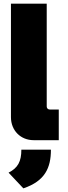

<svg xmlns="http://www.w3.org/2000/svg" viewBox="-20 -770 371 1052"><path d="M164 -2H302V-170H252C243 -170 236 -177 236 -186V-750H40V-128C40 -55 93 -2 164 -2ZM27 176 108 262C227 222 259 149 259 50H97C97 115 78 150 27 176Z"/></svg>

Font: Finlandica Black
Style: Regular
Weight: 900
Designer: Niklas Ekholm, Juho Hiilivirta, Jaakko Suomalainen
Foundry: Helsinki Type Studio
Version: Version 2.000;Glyphs 3.2 (3202)